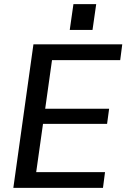

<svg xmlns="http://www.w3.org/2000/svg" viewBox="-20 -916 616 936"><path d="M133 -77H492L482 0H45L143 -700H576L566 -623H211L242 -683L195 -348L177 -386H512L502 -312H166L195 -350L148 -17ZM449 -896 431 -770H320L338 -896Z"/></svg>

Font: Pathway Extreme 28pt Medium
Style: Italic
Weight: 500
Italic angle: -8°
Designer: Eduardo Rodriguez Tunni
Foundry: Eduardo Rodriguez Tunni
Version: Version 1.001;gftools[0.9.26]